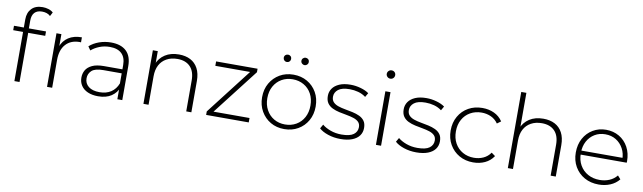

<svg xmlns="http://www.w3.org/2000/svg" viewBox="-42 -1292 6171 1842"><g transform="rotate(10 3043.5 -371.0)"><path d="M116 0V-602Q116 -667 153.5 -706.5Q191 -746 261 -746Q290 -746 318 -737.5Q346 -729 364 -712L344 -674Q329 -689 308 -696Q287 -703 263 -703Q215 -703 190 -676.5Q165 -650 165 -598V-510L166 -486V0ZM20 -479V-522H332V-479Z M434 0V-522H482V-379L477 -395Q499 -458 551 -492Q603 -526 681 -526V-477Q678 -477 675 -477.5Q672 -478 669 -478Q582 -478 533 -423.5Q484 -369 484 -272V0Z M1119 0V-119L1117 -137V-333Q1117 -406 1077.5 -444Q1038 -482 962 -482Q908 -482 861.5 -463.5Q815 -445 782 -416L757 -452Q796 -487 851 -506.5Q906 -526 966 -526Q1063 -526 1115 -477Q1167 -428 1167 -331V0ZM931 4Q873 4 830.5 -14.5Q788 -33 765.5 -67Q743 -101 743 -145Q743 -185 761.5 -217.5Q780 -250 823 -270.5Q866 -291 938 -291H1130V-252H939Q858 -252 825.5 -222Q793 -192 793 -147Q793 -97 831 -67Q869 -37 938 -37Q1004 -37 1049.5 -67Q1095 -97 1117 -154L1131 -120Q1110 -63 1059.5 -29.5Q1009 4 931 4Z M1373 0V-522H1421V-377L1414 -393Q1438 -455 1493 -490.5Q1548 -526 1628 -526Q1692 -526 1739.5 -501.5Q1787 -477 1813.5 -427.5Q1840 -378 1840 -305V0H1790V-301Q1790 -389 1745.5 -435Q1701 -481 1621 -481Q1560 -481 1515 -456Q1470 -431 1446.5 -386Q1423 -341 1423 -278V0Z M1984 0V-34L2341 -496L2354 -479H1989V-522H2393V-488L2035 -26L2020 -43H2399V0Z M2744 4Q2669 4 2610.5 -30Q2552 -64 2517.5 -124Q2483 -184 2483 -261Q2483 -339 2517.5 -398.5Q2552 -458 2610.5 -492Q2669 -526 2744 -526Q2819 -526 2878 -492Q2937 -458 2971 -398.5Q3005 -339 3005 -261Q3005 -184 2971 -124Q2937 -64 2878 -30Q2819 4 2744 4ZM2744 -41Q2804 -41 2852 -68.5Q2900 -96 2927 -146Q2954 -196 2954 -261Q2954 -327 2927 -376.5Q2900 -426 2852 -453.5Q2804 -481 2744 -481Q2684 -481 2636.5 -453.5Q2589 -426 2561.5 -376.5Q2534 -327 2534 -261Q2534 -196 2561.5 -146Q2589 -96 2636.5 -68.5Q2684 -41 2744 -41ZM2830 -634Q2816 -634 2805 -644.5Q2794 -655 2794 -670Q2794 -686 2805 -696Q2816 -706 2830 -706Q2845 -706 2855.5 -696Q2866 -686 2866 -670Q2866 -655 2855.5 -644.5Q2845 -634 2830 -634ZM2658 -634Q2643 -634 2632.5 -644.5Q2622 -655 2622 -670Q2622 -686 2632.5 -696Q2643 -706 2658 -706Q2673 -706 2683.5 -696Q2694 -686 2694 -670Q2694 -655 2683.5 -644.5Q2673 -634 2658 -634Z M3292 4Q3227 4 3170.5 -15Q3114 -34 3083 -63L3106 -103Q3136 -77 3186 -58.5Q3236 -40 3294 -40Q3376 -40 3412 -67Q3448 -94 3448 -138Q3448 -170 3429.5 -188.5Q3411 -207 3380 -217Q3349 -227 3312 -233.5Q3275 -240 3238 -248Q3201 -256 3170 -271Q3139 -286 3120.5 -312.5Q3102 -339 3102 -383Q3102 -423 3124 -455Q3146 -487 3190 -506.5Q3234 -526 3300 -526Q3349 -526 3398.5 -512Q3448 -498 3479 -475L3456 -435Q3423 -460 3382 -471Q3341 -482 3299 -482Q3223 -482 3187.5 -454Q3152 -426 3152 -384Q3152 -351 3170.5 -331.5Q3189 -312 3220 -301.5Q3251 -291 3288 -284.5Q3325 -278 3362 -270Q3399 -262 3430 -247.5Q3461 -233 3479.5 -207.5Q3498 -182 3498 -139Q3498 -96 3474.5 -64Q3451 -32 3405 -14Q3359 4 3292 4Z M3638 0V-522H3688V0ZM3663 -649Q3646 -649 3634 -661Q3622 -673 3622 -689Q3622 -706 3634 -718Q3646 -730 3663 -730Q3681 -730 3692.5 -718.5Q3704 -707 3704 -690Q3704 -673 3692.5 -661Q3681 -649 3663 -649Z M4031 4Q3966 4 3909.5 -15Q3853 -34 3822 -63L3845 -103Q3875 -77 3925 -58.5Q3975 -40 4033 -40Q4115 -40 4151 -67Q4187 -94 4187 -138Q4187 -170 4168.5 -188.5Q4150 -207 4119 -217Q4088 -227 4051 -233.5Q4014 -240 3977 -248Q3940 -256 3909 -271Q3878 -286 3859.5 -312.5Q3841 -339 3841 -383Q3841 -423 3863 -455Q3885 -487 3929 -506.5Q3973 -526 4039 -526Q4088 -526 4137.5 -512Q4187 -498 4218 -475L4195 -435Q4162 -460 4121 -471Q4080 -482 4038 -482Q3962 -482 3926.5 -454Q3891 -426 3891 -384Q3891 -351 3909.5 -331.5Q3928 -312 3959 -301.5Q3990 -291 4027 -284.5Q4064 -278 4101 -270Q4138 -262 4169 -247.5Q4200 -233 4218.5 -207.5Q4237 -182 4237 -139Q4237 -96 4213.5 -64Q4190 -32 4144 -14Q4098 4 4031 4Z M4584 4Q4508 4 4448.5 -30Q4389 -64 4354.5 -124Q4320 -184 4320 -261Q4320 -339 4354.5 -399Q4389 -459 4448.5 -492.5Q4508 -526 4584 -526Q4647 -526 4698.5 -502Q4750 -478 4782 -430L4745 -403Q4717 -443 4675 -462Q4633 -481 4584 -481Q4523 -481 4474.5 -453.5Q4426 -426 4398.5 -376.5Q4371 -327 4371 -261Q4371 -195 4398.5 -145.5Q4426 -96 4474.5 -68.5Q4523 -41 4584 -41Q4633 -41 4675 -60Q4717 -79 4745 -119L4782 -92Q4750 -44 4698.5 -20Q4647 4 4584 4Z M4923 0V-742H4973V-377L4964 -393Q4988 -455 5043 -490.5Q5098 -526 5178 -526Q5242 -526 5289.5 -501.5Q5337 -477 5363.5 -427.5Q5390 -378 5390 -305V0H5340V-301Q5340 -389 5295.5 -435Q5251 -481 5171 -481Q5110 -481 5065 -456Q5020 -431 4996.5 -386Q4973 -341 4973 -278V0Z M5808 4Q5729 4 5668.5 -30Q5608 -64 5573.5 -124Q5539 -184 5539 -261Q5539 -339 5571.5 -398.5Q5604 -458 5661 -492Q5718 -526 5789 -526Q5860 -526 5916.5 -493Q5973 -460 6005.5 -400.5Q6038 -341 6038 -263Q6038 -260 6037.5 -256.5Q6037 -253 6037 -249H5576V-288H6010L5990 -269Q5991 -330 5964.5 -378.5Q5938 -427 5893 -454.5Q5848 -482 5789 -482Q5731 -482 5685.5 -454.5Q5640 -427 5614 -378.5Q5588 -330 5588 -268V-259Q5588 -195 5616.5 -145.5Q5645 -96 5695 -68.5Q5745 -41 5809 -41Q5859 -41 5902.5 -59Q5946 -77 5976 -114L6005 -81Q5971 -39 5919.5 -17.5Q5868 4 5808 4Z"/></g></svg>

Font: Montserrat Thin Light
Style: Regular
Weight: 300
Version: Version 9.000